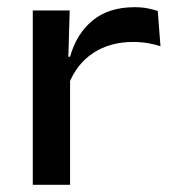

<svg xmlns="http://www.w3.org/2000/svg" viewBox="-20 -513 482 533"><path d="M170.5 -278.5 150.5 -355.5H174.5Q192.5 -419.5 237.2 -456.2Q282 -493 353.5 -493Q374.5 -493 390.2 -489.8Q406 -486.5 418 -482.5L425.5 -384.5Q410 -390 390.5 -393.2Q371 -396.5 349 -396.5Q285.5 -396.5 239 -366Q192.5 -335.5 170.5 -278.5ZM71 0V-484H173.5L169 -331L174.5 -325V0Z"/></svg>

Font: Anek Gurmukhi Medium SemiExpanded
Style: Regular
Weight: 500
Width: 6
Version: Version 1.003